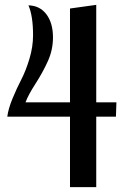

<svg xmlns="http://www.w3.org/2000/svg" viewBox="-20 -770 516 790"><path d="M10 -290Q14 -322 31.5 -364.5Q49 -407 67.5 -442.5Q86 -478 101 -527.5Q116 -577 116 -625Q116 -705 97 -748Q144 -747 171 -711Q198 -675 198 -616Q198 -565 177 -518.5Q156 -472 126 -425.5Q96 -379 85 -349H268V-735L376 -750V-349H459L457 -290H376V0H268V-290Z"/></svg>

Font: Lobster Two
Style: Regular
Weight: 400
Designer: Pablo Impallari
Foundry: Pablo Impallari. www.impallari.com
Version: Version 1.006